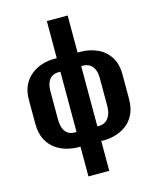

<svg xmlns="http://www.w3.org/2000/svg" viewBox="-140 -904 959 1176"><g transform="rotate(-15 339.0 -316.5)"><path d="M272 176V-13H256Q224 -13 187 -22.5Q150 -32 117 -55Q84 -78 62.5 -118.5Q41 -159 41 -222V-372Q41 -426 60 -464Q79 -502 110 -526.5Q141 -551 179 -562.5Q217 -574 256 -574H272V-809H404V-574H423Q476 -574 524.5 -553.5Q573 -533 604 -488.5Q635 -444 635 -372V-222Q635 -159 614 -118.5Q593 -78 560 -55Q527 -32 490.5 -22.5Q454 -13 423 -13H404V176ZM260 -106H272V-488H259Q237 -488 219.5 -477.5Q202 -467 192 -444.5Q182 -422 182 -386V-213Q182 -176 191.5 -152Q201 -128 218.5 -117Q236 -106 260 -106ZM404 -106H414Q437 -106 455 -117Q473 -128 484 -152Q495 -176 495 -213V-386Q495 -422 484.5 -444.5Q474 -467 456 -477.5Q438 -488 415 -488H404Z"/></g></svg>

Font: Oswald SemiBold
Style: Regular
Weight: 600
Designer: Vernon Adams
Foundry: Vernon Adams
Version: Version 4.103;gftools[0.9.33.dev8+g029e19f]